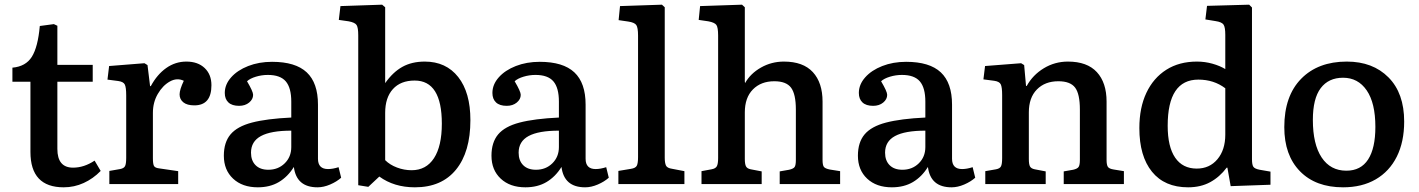

<svg xmlns="http://www.w3.org/2000/svg" viewBox="-20 -786 6060 820"><path d="M252 14Q110 14 110 -137V-437H33V-497Q90 -502 116 -543.5Q142 -585 150 -675L210 -683L225 -676V-509H376V-437H225V-150Q225 -70 292 -70Q339 -70 384 -100L410 -56Q378 -23 337.5 -4.5Q297 14 252 14Z M447 0V-56L493 -64Q509 -67 514 -76.5Q519 -86 519 -112V-378Q519 -413 513 -425Q507 -437 485 -440L439 -446L446 -504L597 -516L610 -508L621 -418H624Q651 -468 690 -495.5Q729 -523 776 -523Q825 -523 854 -495.5Q883 -468 883 -422Q883 -336 810 -336Q779 -336 763 -349Q747 -362 747 -383Q747 -403 765 -441Q736 -455 705.5 -438Q675 -421 654 -385Q633 -349 633 -304V-110Q633 -86 637.5 -77.5Q642 -69 659 -67L741 -55V0Z M1081 14Q1015 14 975.5 -23Q936 -60 936 -121Q936 -178 964.5 -212Q993 -246 1056 -262.5Q1119 -279 1224 -284V-352Q1224 -411 1200.5 -438.5Q1177 -466 1124 -466Q1098 -466 1073 -458.5Q1048 -451 1035 -439Q1061 -395 1061 -381Q1061 -362 1044 -348Q1027 -334 1001 -334Q971 -334 955.5 -348.5Q940 -363 940 -389Q940 -425 967 -455.5Q994 -486 1040 -504Q1086 -522 1142 -522Q1242 -522 1290 -477Q1338 -432 1338 -339V-108Q1338 -64 1381 -64Q1401 -64 1426 -72L1437 -27Q1418 -10 1390 2Q1362 14 1336 14Q1246 14 1235 -73Q1209 -31 1171 -8.5Q1133 14 1081 14ZM1126 -61Q1168 -61 1196 -88.5Q1224 -116 1224 -158V-228Q1137 -228 1094.5 -205Q1052 -182 1052 -134Q1052 -100 1071.5 -80.5Q1091 -61 1126 -61Z M1553 12 1510 5V-635Q1510 -668 1503 -679Q1496 -690 1469 -695L1427 -701L1434 -760L1612 -766L1625 -755V-437V-431Q1658 -478 1698.5 -500.5Q1739 -523 1794 -523Q1885 -523 1937 -457Q1989 -391 1989 -273Q1989 -137 1927.5 -61.5Q1866 14 1752 14Q1663 14 1600 -32ZM1738 -59Q1800 -59 1833.5 -110.5Q1867 -162 1867 -258Q1867 -442 1751 -442Q1691 -442 1658 -405.5Q1625 -369 1625 -304V-102Q1645 -82 1675.5 -70.5Q1706 -59 1738 -59Z M2224 14Q2158 14 2118.5 -23Q2079 -60 2079 -121Q2079 -178 2107.5 -212Q2136 -246 2199 -262.5Q2262 -279 2367 -284V-352Q2367 -411 2343.5 -438.5Q2320 -466 2267 -466Q2241 -466 2216 -458.5Q2191 -451 2178 -439Q2204 -395 2204 -381Q2204 -362 2187 -348Q2170 -334 2144 -334Q2114 -334 2098.5 -348.5Q2083 -363 2083 -389Q2083 -425 2110 -455.5Q2137 -486 2183 -504Q2229 -522 2285 -522Q2385 -522 2433 -477Q2481 -432 2481 -339V-108Q2481 -64 2524 -64Q2544 -64 2569 -72L2580 -27Q2561 -10 2533 2Q2505 14 2479 14Q2389 14 2378 -73Q2352 -31 2314 -8.5Q2276 14 2224 14ZM2269 -61Q2311 -61 2339 -88.5Q2367 -116 2367 -158V-228Q2280 -228 2237.5 -205Q2195 -182 2195 -134Q2195 -100 2214.5 -80.5Q2234 -61 2269 -61Z M2621 0V-56L2675 -65Q2694 -68 2699.5 -78Q2705 -88 2705 -115V-634Q2705 -668 2697.5 -679Q2690 -690 2663 -694L2622 -700L2628 -760L2807 -766L2819 -755V-112Q2819 -91 2824 -79.5Q2829 -68 2851 -65L2903 -55V0Z M2976 0V-55L3019 -63Q3036 -66 3041.5 -76Q3047 -86 3047 -111V-634Q3047 -669 3039.5 -679.5Q3032 -690 3005 -695L2964 -701L2970 -760L3149 -766L3161 -755V-438L3162 -431Q3185 -472 3230 -497.5Q3275 -523 3328 -523Q3410 -523 3451.5 -478Q3493 -433 3493 -352V-103Q3493 -81 3498.5 -73.5Q3504 -66 3524 -62L3568 -55V0H3310V-54L3350 -61Q3368 -65 3373.5 -72.5Q3379 -80 3379 -103V-318Q3379 -384 3358.5 -411.5Q3338 -439 3287 -439Q3230 -439 3195.5 -404Q3161 -369 3161 -306V-107Q3161 -85 3166 -75.5Q3171 -66 3186 -63L3233 -54V0Z M3789 14Q3723 14 3683.5 -23Q3644 -60 3644 -121Q3644 -178 3672.5 -212Q3701 -246 3764 -262.5Q3827 -279 3932 -284V-352Q3932 -411 3908.5 -438.5Q3885 -466 3832 -466Q3806 -466 3781 -458.5Q3756 -451 3743 -439Q3769 -395 3769 -381Q3769 -362 3752 -348Q3735 -334 3709 -334Q3679 -334 3663.5 -348.5Q3648 -363 3648 -389Q3648 -425 3675 -455.5Q3702 -486 3748 -504Q3794 -522 3850 -522Q3950 -522 3998 -477Q4046 -432 4046 -339V-108Q4046 -64 4089 -64Q4109 -64 4134 -72L4145 -27Q4126 -10 4098 2Q4070 14 4044 14Q3954 14 3943 -73Q3917 -31 3879 -8.5Q3841 14 3789 14ZM3834 -61Q3876 -61 3904 -88.5Q3932 -116 3932 -158V-228Q3845 -228 3802.5 -205Q3760 -182 3760 -134Q3760 -100 3779.5 -80.5Q3799 -61 3834 -61Z M4188 0V-55L4234 -63Q4250 -66 4255 -75.5Q4260 -85 4260 -111V-380Q4260 -414 4254 -426Q4248 -438 4226 -441L4180 -447L4187 -504L4341 -516L4354 -508L4362 -419H4365Q4391 -466 4438 -494.5Q4485 -523 4541 -523Q4623 -523 4664.5 -478Q4706 -433 4706 -352V-103Q4706 -82 4711.5 -73.5Q4717 -65 4737 -62L4780 -55V0H4523V-54L4563 -61Q4581 -65 4586.5 -73Q4592 -81 4592 -103V-318Q4592 -385 4571.5 -412Q4551 -439 4500 -439Q4443 -439 4408.5 -404Q4374 -369 4374 -306V-107Q4374 -84 4379 -75Q4384 -66 4399 -63L4446 -54V0Z M5054 14Q4954 14 4900 -52.5Q4846 -119 4846 -239Q4846 -326 4876 -389.5Q4906 -453 4961 -488Q5016 -523 5092 -523Q5126 -523 5158 -514Q5190 -505 5213 -491V-637Q5213 -670 5205.5 -681Q5198 -692 5171 -696L5128 -703L5135 -761L5315 -766L5327 -754V-106Q5327 -82 5333 -73.5Q5339 -65 5360 -61L5406 -53V3L5236 9L5222 -70H5219Q5189 -30 5148.5 -8Q5108 14 5054 14ZM5091 -66Q5146 -66 5179.5 -106Q5213 -146 5213 -211V-409Q5164 -446 5098 -446Q4967 -446 4967 -249Q4967 -159 4999 -112.5Q5031 -66 5091 -66Z M5716 14Q5599 14 5532 -54.5Q5465 -123 5465 -243Q5465 -376 5537 -449.5Q5609 -523 5732 -523Q5843 -523 5910 -455.5Q5977 -388 5977 -267Q5977 -180 5945.5 -117Q5914 -54 5855.5 -20Q5797 14 5716 14ZM5730 -57Q5792 -57 5823 -105Q5854 -153 5854 -244Q5854 -346 5817 -400Q5780 -454 5716 -454Q5654 -454 5620.5 -409.5Q5587 -365 5587 -274Q5587 -170 5624.5 -113.5Q5662 -57 5730 -57Z"/></svg>

Font: Literata Medium
Style: Regular
Weight: 500
Designer: Latin by Veronika Burian and Jose Scaglione. Greek by Irene Vlachou. Cyrillic by Vera Evstafieva.
Foundry: TypeTogether
Version: Version 3.103; ttfautohint (v1.8.4.7-5d5b);gftools[0.9.29]